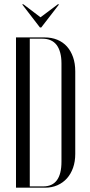

<svg xmlns="http://www.w3.org/2000/svg" viewBox="-20 -873 417 893"><path d="M54.4 0H189.1Q221 0 246.9 -11.4Q272.9 -22.9 291.2 -43.3Q309.6 -63.8 319.8 -92.6Q330 -121.5 330 -157V-541.2Q330 -578.1 319.8 -607.2Q309.6 -636.2 291.4 -656.7Q273.1 -677.1 246.6 -688.1Q220.1 -699 186.9 -699H54.4ZM118.5 -693H177.5Q199.4 -693 215.9 -685.6Q232.4 -678.2 243.4 -663.8Q254.4 -649.2 260.1 -627.6Q265.9 -606 265.9 -578.1V-120.4Q265.9 -63.8 244.7 -34.9Q223.5 -6 181.2 -6H118.5ZM82.8 -853 165.8 -745.2H171.8L255 -853H249L168.4 -792.6L88.8 -853Z"/></svg>

Font: Moniqa Black
Style: Regular
Weight: 900
Designer: Rajesh Rajput
Foundry: Rajesh Rajput
Version: Version 1.000